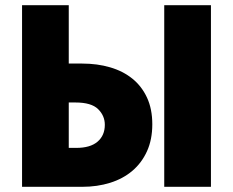

<svg xmlns="http://www.w3.org/2000/svg" viewBox="-20 -720 898 740"><path d="M65 -700H245V-475H297Q355 -475 404.5 -460.5Q454 -446 490 -417Q526 -388 546.5 -344Q567 -300 567 -241Q567 -182 546.5 -137Q526 -92 490 -61.5Q454 -31 404.5 -15.5Q355 0 297 0H65ZM274 -150Q328 -150 356 -174Q384 -198 384 -239Q384 -274 358 -299.5Q332 -325 271 -325H245V-150ZM613 -700H793V0H613Z"/></svg>

Font: Tilda Sans Black
Style: Regular
Weight: 900
Designer: ParaType Ltd
Foundry: ParaType Ltd
Version: Version 1.009